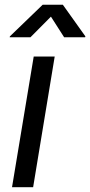

<svg xmlns="http://www.w3.org/2000/svg" viewBox="-20 -775 373 795"><path d="M29.8 0 119.6 -541H206.5L117.2 0ZM106 -620.6H20L21 -624.5L156.7 -755.4H240.2L333.5 -624.5L332.5 -620.6H245.6L190.9 -706.1Z"/></svg>

Font: Inter 17pt
Style: Italic
Weight: 400
Italic angle: -9.3988°
Version: Version 4.001;git-66647c0bb